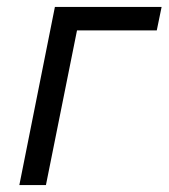

<svg xmlns="http://www.w3.org/2000/svg" viewBox="-20 -536 488 556"><path d="M36 0H113L203 -448H434L448 -516H139Z"/></svg>

Font: LVC Sans
Style: Italic
Weight: 400
Italic angle: -11.31°
Designer: Mike Abbink, Paul van der Laan, Pieter van Rosmalen
Foundry: Bold Monday
Version: Version 3.0